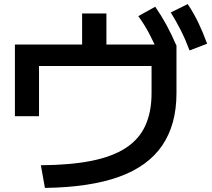

<svg xmlns="http://www.w3.org/2000/svg" viewBox="-20 -869 1040 940"><path d="M180 -60Q325 -61 427.5 -81.5Q530 -102 595.5 -144.5Q661 -187 691.5 -254Q722 -321 722 -413V-546H171V-300H53V-651H382V-803H501V-651H842L844 -645V-413Q844 -259 774 -156.5Q704 -54 561.5 -3Q419 48 200 51ZM757 -606Q733 -662 710 -705.5Q687 -749 657 -790L740 -836Q771 -791 796 -745Q821 -699 844 -645ZM908 -622Q887 -678 864.5 -722Q842 -766 816 -808L899 -849Q929 -804 951.5 -757Q974 -710 994 -655Z"/></svg>

Font: M PLUS 1 Thin SemiBold
Style: Regular
Weight: 600
Version: Version 1.001